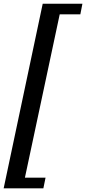

<svg xmlns="http://www.w3.org/2000/svg" viewBox="-27 -772 463 1032"><path d="M206.1 240.2H-7.3L202.6 -752H416L404.8 -694.8H293.9L106.9 183.1H217.8Z"/></svg>

Font: Lobster-Regular
Style: Regular
Weight: 400
Designer: Pablo Impallari
Foundry: Pablo Impallari
Version: Version 1.007; ttfautohint (v1.1) -l 8 -r 50 -G 50 -x 14 -D 